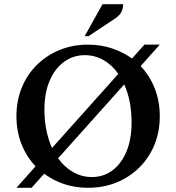

<svg xmlns="http://www.w3.org/2000/svg" viewBox="-20 -882 836 912"><path d="M58 10 149 -92Q106 -137 82 -198Q58 -259 58 -330Q58 -404 83.5 -466Q109 -528 155 -573.5Q201 -619 263 -644.5Q325 -670 398 -670Q458 -670 511 -652.5Q564 -635 607 -604L666 -670H739L648 -568Q691 -523 715 -462Q739 -401 739 -330Q739 -256 713.5 -194Q688 -132 642 -86.5Q596 -41 534 -15.5Q472 10 398 10Q338 10 285 -7.5Q232 -25 190 -57L130 10ZM191 -362Q191 -309 200.5 -263Q210 -217 227 -179L542 -531Q512 -574 471 -597Q430 -620 383 -620Q328 -620 284.5 -588.5Q241 -557 216 -499Q191 -441 191 -362ZM416 -41Q472 -41 514.5 -73Q557 -105 581 -163Q605 -221 605 -300Q605 -353 596 -398.5Q587 -444 570 -481L256 -130Q286 -88 327.5 -64.5Q369 -41 416 -41ZM382 -710 467 -862H565Q565 -845 558 -828Q551 -811 528 -795L400 -710Z"/></svg>

Font: Spectral SC SemiBold
Style: Regular
Weight: 600
Designer: Jean-Baptiste Levee
Foundry: Production Type
Version: Version 2.001